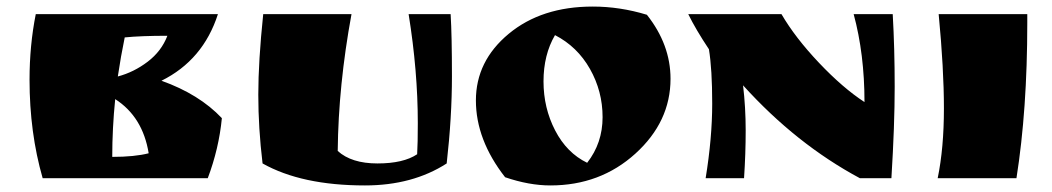

<svg xmlns="http://www.w3.org/2000/svg" viewBox="-20 -543 3205 585"><path d="M322 -65Q390 -65 433 -76Q415 -187 331 -241Q322 -152 322 -65ZM70 -300Q70 -405 89 -500H644Q599 -360 472 -297Q587 -256 656 -183Q647 -90 613 0H110Q70 -139 70 -300ZM339 -310Q388 -323 430 -355Q472 -387 490 -434Q410 -434 360 -429Q348 -371 339 -310Z M1353 -500Q1357 -435 1357 -310.5Q1357 -186 1341 -45Q1237 22 1092 22Q899 22 780 -45Q767 -153 767 -254.5Q767 -356 782 -500H1051Q1011 -283 1009 -83Q1051 -45 1130 -45Q1209 -45 1251 -73Q1253 -106 1253 -168Q1253 -326 1225 -500Z M1519 -3Q1430 -117 1430 -237Q1430 -357 1530 -440Q1630 -523 1786 -523Q1869 -523 1951 -498Q2023 -407 2023 -303Q2023 -172 1916 -75Q1809 22 1657 22Q1592 22 1519 -3ZM1671 -436Q1636 -376 1636 -295Q1636 -214 1671.5 -145.5Q1707 -77 1769 -47Q1816 -107 1816 -186Q1816 -265 1777.5 -333Q1739 -401 1671 -436Z M2700 -500Q2706 -395 2706 -278.5Q2706 -162 2696 0H2600Q2406 -104 2244 -283Q2252 -216 2252 -145.5Q2252 -75 2247 0H2130Q2150 -123 2150 -227.5Q2150 -332 2140 -393Q2100 -453 2077 -500H2361Q2403 -428 2475.5 -351.5Q2548 -275 2614 -232Q2614 -378 2581 -500Z M3110 -500V-473Q3110 -209 3077 0H2837Q2856 -92 2856 -212.5Q2856 -333 2840 -500Z"/></svg>

Font: Ruslan Display
Style: Regular
Weight: 400
Version: Version 1.001